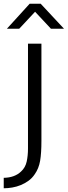

<svg xmlns="http://www.w3.org/2000/svg" viewBox="-35 -864 363 1029"><path d="M187 -630V-109Q187 -43 180 -2Q173 39 151 70Q137 91 117.5 105Q98 119 76 128Q54 137 30.5 141Q7 145 -15 145V89Q44 88 78 55Q101 34 108 2Q115 -30 115 -68V-630ZM124 -844H183L308 -710H238L153 -801L68 -710H2Z"/></svg>

Font: Mukta Light
Style: Regular
Weight: 300
Designer: Girish Dalvi and Yashodeep Gholap
Foundry: Ek Type
Version: Version 2.538;PS 1.002;hotconv 16.6.51;makeotf.lib2.5.65220;